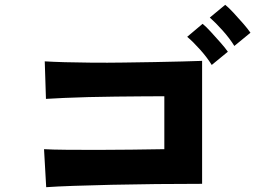

<svg xmlns="http://www.w3.org/2000/svg" viewBox="-20 -886 1061 798"><path d="M172 -108 163 -266Q197 -264 255 -263.5Q313 -263 383.5 -263Q454 -263 526.5 -264Q599 -265 663 -266V-486Q622 -486 569.5 -485.5Q517 -485 460 -484.5Q403 -484 348 -482.5Q293 -481 247 -479Q201 -477 171 -475L166 -631Q198 -629 249.5 -627.5Q301 -626 364 -625.5Q427 -625 493.5 -626Q560 -627 622.5 -628Q685 -629 736.5 -630.5Q788 -632 820 -633V-122Q727 -122 630 -121Q533 -120 444.5 -118Q356 -116 285 -113.5Q214 -111 172 -108ZM954 -695Q935 -726 905.5 -759Q876 -792 852 -813L916 -866Q930 -855 950 -833.5Q970 -812 990 -789Q1010 -766 1021 -750ZM860 -616Q841 -647 811.5 -680Q782 -713 758 -733L822 -787Q836 -776 856 -754Q876 -732 896 -709.5Q916 -687 927 -671Z"/></svg>

Font: Zen Kaku Gothic New Black
Style: Regular
Weight: 900
Designer: Yoshimichi Ohira
Foundry: Positype
Version: Version 1.001